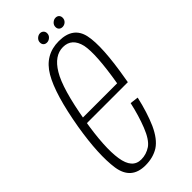

<svg xmlns="http://www.w3.org/2000/svg" viewBox="-220 -727 779 779"><g transform="rotate(-45 170.0 -337.0)"><path d="M113 3.5 118 -25.5Q67 -25.5 56.5 -95Q45.5 -164.5 68.5 -300.5Q95 -455.5 131 -514.5Q166 -573 215.5 -573Q266.5 -573 280 -515Q291.5 -458.5 267 -313.5H64.5L60 -286H301Q302.5 -294 303.5 -301Q332 -463.5 317 -533Q302 -602 220.5 -602Q141 -602 99.5 -531Q58 -460.5 30.5 -300Q7.5 -160.5 19.5 -78Q32 3.5 113 3.5ZM118 -25.5 113 3.5Q157.5 3.5 190 -17Q222 -38 246 -90.5Q269 -143 285 -213.5L249 -218Q236 -159 216.5 -109.5Q197 -60 172.5 -42.5Q147 -25.5 118 -25.5ZM183 -631.5Q193 -631.5 201.5 -639Q210 -646.5 210 -658Q210 -667 204 -672.8Q198 -678.5 189.5 -678.5Q179.5 -678.5 171 -670.8Q162.5 -663 162.5 -652Q162.5 -642.5 168 -637Q173.5 -631.5 183 -631.5ZM272 -631.5Q283 -631.5 291 -639Q299 -646.5 299 -658Q299 -667 293.5 -672.8Q288 -678.5 278.5 -678.5Q268.5 -678.5 260 -670.8Q251.5 -663 251.5 -652Q251.5 -642.5 257.2 -637Q263 -631.5 272 -631.5Z"/></g></svg>

Font: Anybody Condensed ExtraLight
Style: Italic
Weight: 250
Width: 3
Italic angle: -10°
Version: Version 1.113;gftools[0.9.25]